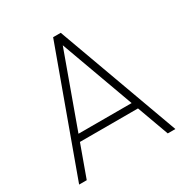

<svg xmlns="http://www.w3.org/2000/svg" viewBox="-167 -851 942 983"><g transform="rotate(-30 304.5 -360.0)"><path d="M20 0 282 -720H327L589 0H544L289 -701H319L65 0ZM120 -187V-227H488V-187Z"/></g></svg>

Font: Manrope ExtraLight
Style: Regular
Weight: 200
Designer: Mikhail Sharanda
Foundry: Mikhail Sharanda
Version: Version 4.505